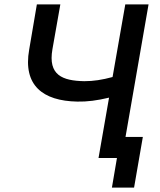

<svg xmlns="http://www.w3.org/2000/svg" viewBox="-20 -720 729 875"><path d="M332 -257C377 -256 423 -262 477 -275L429 0H513L490 135H591L631 -96H552L657 -700H551L493 -369C445 -356 406 -350 364 -350C265 -352 198 -377 219 -496L255 -700H148L113 -494C84 -331 175 -260 332 -257Z"/></svg>

Font: Fixel Display 20240404 Medium
Style: Italic
Weight: 500
Italic angle: -10°
Designer: AlfaBravo + MacPaw
Foundry: Kyrylo Tkachov, Marchela Mozhyna, Serhii Makarenko, Maria Weinstein, Zakhar Kryvoshyya
Version: Version 1.211;Glyphs 3.2 (3225)